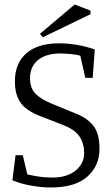

<svg xmlns="http://www.w3.org/2000/svg" viewBox="-20 -819 492 851"><path d="M204 12Q166 12 119.5 4Q73 -4 35 -20L49 -131H81L101 -46Q118 -42 148 -37Q178 -32 212 -32Q277 -32 315 -63Q353 -94 353 -141Q353 -182 333 -213Q313 -244 262 -264L147 -309Q116 -322 93 -340.5Q70 -359 58 -388Q46 -417 46 -459Q46 -538 96.5 -582.5Q147 -627 242 -627Q281 -627 321.5 -620Q362 -613 400 -600L391 -474H358L336 -572Q321 -577 293.5 -579.5Q266 -582 246 -582Q205 -582 175 -569Q145 -556 129 -531.5Q113 -507 113 -473Q113 -428 137.5 -403.5Q162 -379 208 -360L320 -314Q369 -294 395 -260Q421 -226 421 -159Q421 -84 367 -36Q313 12 204 12ZM170 -654 157 -669 311 -799 381 -772V-756Z"/></svg>

Font: Manuale Light
Style: Regular
Weight: 300
Designer: Eduardo Tunni / Pablo Cosgaya
Foundry: Eduardo Tunni / Pablo Cosgaya
Version: Version 1.002